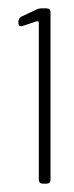

<svg xmlns="http://www.w3.org/2000/svg" viewBox="-20 -897 178 460"><path d="M80 -877H91Q101 -877 101 -867V-467Q101 -457 91 -457H83Q73 -457 73 -467V-842Q73 -844 71.5 -845.5Q70 -847 68 -846L35 -835L31 -834Q24 -834 24 -842V-845Q24 -853 31 -857L67 -874Q73 -877 80 -877Z"/></svg>

Font: Barlow Condensed Thin
Style: Regular
Weight: 250
Width: 3
Designer: Jeremy Tribby
Foundry: Tribby Type
Version: Version 1.408